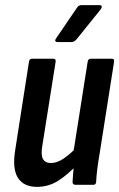

<svg xmlns="http://www.w3.org/2000/svg" viewBox="-20 -721 466 749"><path d="M124 8Q72 8 49.5 -28Q27 -64 40 -140L93 -480Q95 -492 105 -492H187Q199 -492 197 -480L145 -152Q139 -117 147.5 -101Q156 -85 179 -85Q202 -85 227.5 -102Q253 -119 282 -149V-80Q246 -41 208 -16.5Q170 8 124 8ZM275 0Q263 0 263 -11Q264 -29 266 -53Q268 -77 270 -95L266 -125L322 -480Q324 -492 334 -492H416Q427 -492 425 -480L369 -124Q363 -90 359.5 -61.5Q356 -33 355 -11Q354 0 344 0ZM203 -557Q198 -557 196 -560.5Q194 -564 198 -570L279 -689Q286 -701 297 -701H369Q375 -701 376.5 -696.5Q378 -692 374 -686L279 -568Q270 -557 259 -557Z"/></svg>

Font: Sofia Sans Condensed
Style: Bold Italic
Weight: 700
Italic angle: -9°
Version: Version 4.100